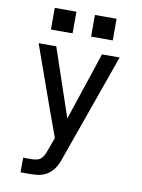

<svg xmlns="http://www.w3.org/2000/svg" viewBox="-101 -800 802 1083"><g transform="rotate(10 300.0 -258.5)"><path d="M94 215V131H144Q159 131 173 127.5Q187 124 197.5 114Q208 104 214 90.5Q220 77 225 63L251 -9L188 -183L68 -520H169L301 -130L431 -520H532L315 91Q309 110 301 127.5Q293 145 281.5 160.5Q270 176 254.5 187.5Q239 199 220.5 205.5Q202 212 183 213.5Q164 215 144 215ZM353 -608V-732H477V-608ZM123 -608V-732H247V-608Z"/></g></svg>

Font: Iosevka SS04 Medium Extended
Style: Regular
Weight: 500
Width: 7
Monospace: yes
Designer: Belleve Invis
Foundry: Belleve Invis
Version: Version 19.0.0; ttfautohint (v1.8.4)